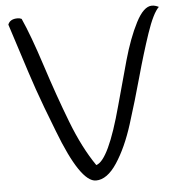

<svg xmlns="http://www.w3.org/2000/svg" viewBox="-53 -765 778 838"><g transform="rotate(-5 336.5 -345.5)"><path d="M12 -687Q21 -711 54 -711Q64 -711 72 -707Q106 -632 150 -496Q194 -360 239.5 -242Q285 -124 341 -43Q396 -59 459 -294Q485 -391 512 -487Q539 -583 573 -649Q607 -715 643 -715Q657 -715 673 -707Q647 -682 618 -596Q589 -510 561 -408.5Q533 -307 501.5 -207.5Q470 -108 426.5 -42Q383 24 334 24Q266 24 178 -206Q131 -326 107 -395.5Q83 -465 51.5 -564.5Q20 -664 12 -687Z"/></g></svg>

Font: Handlee
Style: Regular
Weight: 400
Designer: Joe Prince
Foundry: Joe Prince
Version: Version 1.001